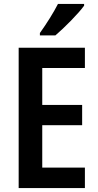

<svg xmlns="http://www.w3.org/2000/svg" viewBox="-20 -957 500 977"><path d="M408 -928V-937H275C252 -892 218 -838 183 -789V-777H262C308 -816 380 -889 408 -928ZM412 0V-104H195V-320H398V-423H195V-611H412V-714H75V0Z"/></svg>

Font: Noto Sans Arabic Cond SemBd
Style: Regular
Weight: 600
Width: 3
Designer: Monotype Design Team, Nadine Chahine, Nizar Qandah and Khaled Hosny
Foundry: Monotype Imaging Inc.
Version: Version 2.012